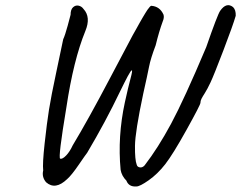

<svg xmlns="http://www.w3.org/2000/svg" viewBox="-20 -655 915 729"><path d="M498 53Q469 55 460 31Q442 13 438 -10Q426 -136 454 -266Q467 -325 475.5 -356.5Q484 -388 480.5 -388Q477 -388 465 -365.5Q453 -343 436 -308Q381 -193 311 -75Q306 -69 279 -29.5Q252 10 235 25Q190 68 155 37Q138 17 144 -8Q141 -33 149.5 -110.5Q158 -188 166 -238.5Q174 -289 194 -382.5Q214 -476 220 -506Q227 -521 237 -557.5Q247 -594 248 -599Q248 -619 257.5 -627.5Q267 -636 278.5 -633.5Q290 -631 297 -621Q326 -590 304 -537Q259 -427 232 -247Q200 -55 208.5 -52.5Q217 -50 231 -64.5Q245 -79 256 -103Q315 -201 397 -357Q479 -513 484 -521.5Q489 -530 497 -544.5Q505 -559 510 -568Q515 -577 521.5 -588Q528 -599 532 -605.5Q536 -612 540 -618Q550 -632 554 -633Q587 -631 601 -599Q604 -588 598 -574Q584 -536 571 -483Q552 -433 546 -402Q540 -371 524 -300Q493 -154 492.5 -101Q492 -48 499 -30Q501 -21 511 -19.5Q521 -18 529 -27Q580 -93 629.5 -185Q679 -277 763 -476Q806 -600 816 -614Q840 -648 865 -628Q876 -617 875 -595Q865 -560 828.5 -464.5Q792 -369 779.5 -342.5Q767 -316 758 -302Q749 -288 745 -280Q741 -272 741 -264.5Q741 -257 688.5 -162.5Q636 -68 607 -31Q578 6 544.5 29.5Q511 53 498 53Z"/></svg>

Font: Caveat
Style: Regular
Weight: 400
Designer: Pablo Impallari
Foundry: Creative Lab NY
Version: Version 1.096; ttfautohint (v1.3)